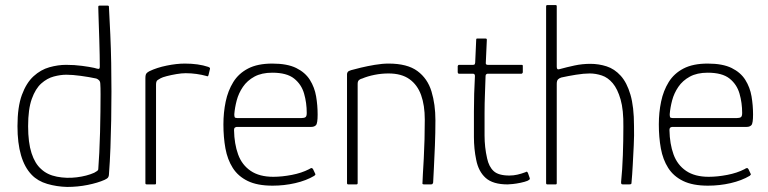

<svg xmlns="http://www.w3.org/2000/svg" viewBox="-20 -728 3032 758"><path d="M49 -230Q49 -306 66.5 -353.5Q84 -401 112.5 -427Q141 -453 175 -462.5Q209 -472 241 -472Q274 -472 304 -468Q334 -464 352 -460Q365 -456 369.5 -456Q374 -456 374 -466Q374 -483 373.5 -511Q373 -539 372 -571Q371 -603 370 -632Q369 -661 368.5 -680Q368 -699 368 -701Q368 -704 369.5 -705Q371 -706 373 -706H405Q407 -706 408.5 -705Q410 -704 410 -702Q413 -647 415.5 -591.5Q418 -536 419 -479.5Q420 -423 420 -366.5Q420 -310 419 -254.5Q418 -199 416 -144.5Q414 -90 410 -38Q410 -33 407 -28Q404 -23 393 -18Q366 -6 326.5 2Q287 10 245 10Q204 9 166.5 -2Q129 -13 105 -38Q77 -67 63 -115Q49 -163 49 -230ZM91 -230Q91 -165 104.5 -123.5Q118 -82 142 -61Q166 -38 204.5 -30.5Q243 -23 283 -28Q323 -33 352 -46Q359 -50 363.5 -53Q368 -56 368 -61Q370 -87 372 -125.5Q374 -164 375 -206Q376 -248 376.5 -287Q377 -326 377 -355.5Q377 -385 376 -396Q376 -406 371 -411Q366 -416 360 -418Q332 -424 299 -428.5Q266 -433 242 -433Q219 -433 192.5 -426Q166 -419 143 -398.5Q120 -378 105.5 -337.5Q91 -297 91 -230Z M710 -477Q763 -477 802 -464Q804 -463 807 -461.5Q810 -460 809 -456L803 -431Q802 -428 800 -427Q798 -426 795 -428Q777 -433 756 -436Q735 -439 713 -439Q697 -439 676.5 -435.5Q656 -432 638.5 -427.5Q621 -423 614 -419Q609 -416 602.5 -412Q596 -408 596 -394V-6Q596 -2 595 -1Q594 0 591 0H559Q557 0 555.5 -1Q554 -2 554 -5V-419Q554 -433 558 -438Q562 -443 570 -447Q599 -461 638 -469Q677 -477 710 -477Z M862 -237Q862 -284 871 -327Q880 -370 901 -404Q922 -438 959.5 -457.5Q997 -477 1055 -477Q1114 -477 1149.5 -459.5Q1185 -442 1203.5 -412.5Q1222 -383 1228 -347.5Q1234 -312 1234 -276Q1234 -241 1227.5 -234Q1221 -227 1209 -227H915Q913 -227 908.5 -225Q904 -223 904 -214Q905 -160 920 -118.5Q935 -77 969.5 -53.5Q1004 -30 1059 -30Q1093 -30 1132 -37.5Q1171 -45 1200 -60Q1206 -64 1209.5 -64.5Q1213 -65 1216 -60L1224 -43Q1226 -40 1225 -38.5Q1224 -37 1221 -34Q1189 -15 1145.5 -5Q1102 5 1056 5Q996 5 958 -13.5Q920 -32 899 -65Q878 -98 870 -142Q862 -186 862 -237ZM1191 -282Q1191 -322 1180.5 -358.5Q1170 -395 1141 -418Q1112 -441 1055 -441Q1013 -441 984.5 -425.5Q956 -410 939 -385Q922 -360 914.5 -331.5Q907 -303 905 -277Q905 -269 906.5 -265.5Q908 -262 916 -262H1171Q1181 -262 1186 -265.5Q1191 -269 1191 -282Z M1355 0Q1350 0 1350 -5Q1350 -112 1350 -220Q1350 -328 1350 -435Q1350 -440 1353 -444Q1356 -448 1366 -451Q1380 -455 1405 -461Q1430 -467 1459.5 -472Q1489 -477 1514 -477Q1588 -477 1628 -447.5Q1668 -418 1683.5 -367Q1699 -316 1699 -253Q1699 -203 1697 -153.5Q1695 -104 1693 -65Q1691 -26 1690 -7Q1688 -2 1686.5 -1Q1685 0 1679 0H1655Q1650 0 1648.5 -1.5Q1647 -3 1648 -8Q1648 -16 1649.5 -41Q1651 -66 1653 -102Q1655 -138 1656 -178.5Q1657 -219 1657 -256Q1657 -312 1642.5 -352.5Q1628 -393 1596.5 -415.5Q1565 -438 1514 -438Q1486 -438 1458.5 -432.5Q1431 -427 1410 -418Q1404 -417 1398 -412.5Q1392 -408 1392 -397Q1392 -333 1392 -267.5Q1392 -202 1392 -136Q1392 -70 1392 -5Q1392 0 1387 0Z M1984 0Q1926 0 1897.5 -25.5Q1869 -51 1860 -97Q1851 -140 1851 -187.5Q1851 -235 1851 -287Q1851 -323 1852 -358Q1853 -393 1855 -428Q1855 -437 1847 -437H1791Q1790 -437 1788.5 -439Q1787 -441 1787 -442V-467Q1787 -468 1788.5 -470Q1790 -472 1792 -472H1847Q1852 -472 1853.5 -473.5Q1855 -475 1856 -481L1860 -571Q1860 -576 1864 -576H1897Q1899 -576 1900.5 -575Q1902 -574 1902 -571L1898 -482Q1897 -477 1899 -474.5Q1901 -472 1905 -472H2039Q2042 -472 2043 -471Q2044 -470 2044 -467V-442Q2044 -442 2042.5 -439.5Q2041 -437 2039 -437H1905Q1903 -437 1900 -435Q1897 -433 1897 -428Q1896 -392 1894.5 -355.5Q1893 -319 1893 -282Q1893 -239 1893 -193Q1893 -147 1903 -103Q1910 -70 1929 -52.5Q1948 -35 1991 -35Q2007 -35 2022.5 -38.5Q2038 -42 2054 -48Q2059 -51 2060.5 -50Q2062 -49 2064 -46L2071 -26Q2073 -22 2070.5 -19.5Q2068 -17 2062 -14Q2052 -10 2035.5 -6.5Q2019 -3 2004.5 -1.5Q1990 0 1984 0Z M2136 -5Q2136 -179 2136 -354Q2136 -529 2136 -703Q2136 -708 2141 -708Q2149 -708 2157.5 -708Q2166 -708 2174 -708Q2178 -708 2178 -703Q2178 -644 2178 -584Q2178 -524 2178 -464Q2178 -458 2180.5 -455.5Q2183 -453 2189 -455Q2218 -463 2248.5 -469.5Q2279 -476 2311 -476Q2344 -476 2375 -466Q2406 -456 2430.5 -429Q2455 -402 2469 -354Q2483 -306 2483 -231Q2484 -194 2482 -154Q2480 -114 2478 -76Q2476 -38 2473 -5Q2473 -2 2470.5 -1Q2468 0 2463 0Q2457 0 2451.5 0Q2446 0 2440 0Q2435 0 2433.5 -1.5Q2432 -3 2432 -9Q2437 -58 2439 -115.5Q2441 -173 2441 -227Q2442 -294 2430 -335.5Q2418 -377 2399 -399.5Q2380 -422 2356 -430Q2332 -438 2308 -438Q2285 -438 2254 -433Q2223 -428 2196 -422Q2189 -420 2183.5 -415Q2178 -410 2178 -397V-5Q2178 0 2174 0H2141Q2136 0 2136 -5Z M2581 -237Q2581 -284 2590 -327Q2599 -370 2620 -404Q2641 -438 2678.5 -457.5Q2716 -477 2774 -477Q2833 -477 2868.5 -459.5Q2904 -442 2922.5 -412.5Q2941 -383 2947 -347.5Q2953 -312 2953 -276Q2953 -241 2946.5 -234Q2940 -227 2928 -227H2634Q2632 -227 2627.5 -225Q2623 -223 2623 -214Q2624 -160 2639 -118.5Q2654 -77 2688.5 -53.5Q2723 -30 2778 -30Q2812 -30 2851 -37.5Q2890 -45 2919 -60Q2925 -64 2928.5 -64.5Q2932 -65 2935 -60L2943 -43Q2945 -40 2944 -38.5Q2943 -37 2940 -34Q2908 -15 2864.5 -5Q2821 5 2775 5Q2715 5 2677 -13.5Q2639 -32 2618 -65Q2597 -98 2589 -142Q2581 -186 2581 -237ZM2910 -282Q2910 -322 2899.5 -358.5Q2889 -395 2860 -418Q2831 -441 2774 -441Q2732 -441 2703.5 -425.5Q2675 -410 2658 -385Q2641 -360 2633.5 -331.5Q2626 -303 2624 -277Q2624 -269 2625.5 -265.5Q2627 -262 2635 -262H2890Q2900 -262 2905 -265.5Q2910 -269 2910 -282Z"/></svg>

Font: Glory ExtraLight
Style: Regular
Weight: 250
Version: Version 1.011